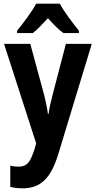

<svg xmlns="http://www.w3.org/2000/svg" viewBox="-20 -786 522 1046"><path d="M306 -766H177C156 -726 106 -658 73 -619V-606H159C183 -625 210 -653 241 -687C271 -653 298 -626 325 -606H410V-619C373 -664 330 -721 306 -766ZM2 -547 177 -5 168 27C145 97 128 122 81 122C66 122 49 120 36 116V232C55 237 77 240 102 240C204 240 258 183 298 52L480 -547H339L266 -267C256 -228 248 -195 245 -166H241C237 -197 229 -234 221 -267L145 -547Z"/></svg>

Font: Noto Sans Georgian Condensed Bold
Style: Regular
Weight: 700
Width: 3
Designer: Monotype Design Team, Akaki Razmadze
Foundry: Google LLC
Version: Version 2.005